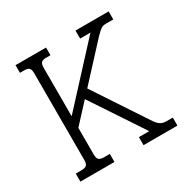

<svg xmlns="http://www.w3.org/2000/svg" viewBox="-147 -789 927 932"><g transform="rotate(-30 317.0 -323.5)"><path d="M45 -45H76Q98 -45 106 -53Q114 -61 114 -81V-568Q114 -588 106.5 -596Q99 -604 80 -604H55V-647H226V-604H201Q182 -604 174.5 -596Q167 -588 167 -568V-296L449 -602H391V-647H577V-602H537Q519 -602 508.5 -595Q498 -588 479 -569L300 -375L495 -80Q508 -61 521 -53Q534 -45 554 -45H589V0H399V-45H457L264 -336L167 -231V-81Q167 -61 175 -53Q183 -45 205 -45H236V0H45Z"/></g></svg>

Font: Pridi ExtraLight
Style: Regular
Weight: 275
Designer: Katatrad Team
Foundry: CadsonDemak
Version: Version 1.001